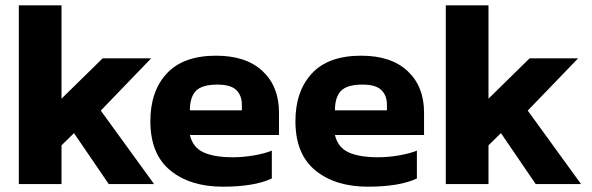

<svg xmlns="http://www.w3.org/2000/svg" viewBox="-20 -694 2231 724"><path d="M51 0V-674H212V-322L367 -474H550L360 -277L561 0H390L259 -192L212 -146V0Z M821 10Q697 10 622 -51.5Q547 -113 547 -237Q547 -350 609 -417Q671 -484 795 -484Q908 -484 970 -426Q1032 -368 1032 -270V-185H696Q707 -138 747.5 -119.5Q788 -101 858 -101Q897 -101 937.5 -108Q978 -115 1005 -126V-21Q971 -5 924 2.5Q877 10 821 10ZM696 -278H892V-299Q892 -334 871 -354.5Q850 -375 800 -375Q742 -375 719 -351.5Q696 -328 696 -278Z M1368 10Q1244 10 1169 -51.5Q1094 -113 1094 -237Q1094 -350 1156 -417Q1218 -484 1342 -484Q1455 -484 1517 -426Q1579 -368 1579 -270V-185H1243Q1254 -138 1294.5 -119.5Q1335 -101 1405 -101Q1444 -101 1484.5 -108Q1525 -115 1552 -126V-21Q1518 -5 1471 2.5Q1424 10 1368 10ZM1243 -278H1439V-299Q1439 -334 1418 -354.5Q1397 -375 1347 -375Q1289 -375 1266 -351.5Q1243 -328 1243 -278Z M1661 0V-674H1822V-322L1977 -474H2160L1970 -277L2171 0H2000L1869 -192L1822 -146V0Z"/></svg>

Font: Kanit SemiBold
Style: Regular
Weight: 600
Designer: Katatrad Team
Foundry: CadsonDemak
Version: Version 2.000; ttfautohint (v1.8.3)